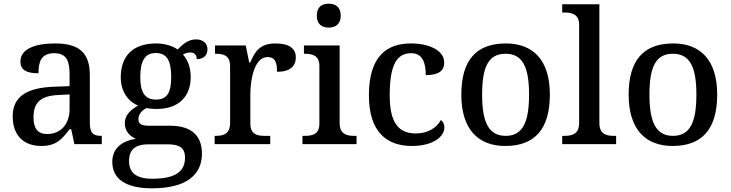

<svg xmlns="http://www.w3.org/2000/svg" viewBox="-20 -783 3969 1043"><path d="M204 10C285 10 316 -26 358 -81H367L384 0H533V-45H530C485 -45 468 -61 468 -117V-375C468 -501 405 -547 278 -547C175 -547 91 -519 91 -449C91 -402 124 -385 189 -385C189 -448 204 -494 274 -494C348 -494 358 -444 358 -373V-315L276 -312C123 -307 49 -257 49 -151C49 -41 115 10 204 10ZM236 -55C185 -55 162 -85 162 -146C162 -222 196 -263 299 -267L358 -270V-191C358 -108 310 -55 236 -55Z M805 240C991 240 1077 168 1077 51C1077 -38 1028 -100 905 -100H790C744 -100 732 -112 732 -136C732 -164 752 -184 776 -196C788 -193 814 -191 830 -191C956 -191 1016 -264 1016 -364C1016 -419 999 -458 974 -487C986 -494 999 -498 1015 -498C1039 -498 1049 -480 1049 -462C1091 -462 1107 -487 1107 -516C1107 -544 1087 -569 1044 -569C1002 -569 969 -540 945 -514C923 -531 878 -547 830 -547C699 -547 636 -477 636 -362C636 -291 672 -233 730 -210C683 -182 658 -154 658 -113C658 -69 688 -41 718 -29C646 -18 590 20 590 96C590 188 661 240 805 240ZM827 -242C766 -242 742 -283 742 -364C742 -449 765 -495 826 -495C888 -495 910 -451 910 -365C910 -282 889 -242 827 -242ZM807 188C712 188 681 149 681 91C681 16 734 1 786 1H889C951 1 985 17 985 73C985 142 943 188 807 188Z M1146 0H1448V-45H1419C1376 -45 1340 -53 1340 -112V-273C1340 -342 1359 -473 1433 -473C1472 -473 1485 -448 1485 -393C1556 -393 1587 -424 1587 -471C1587 -519 1552 -547 1477 -547C1391 -547 1365 -503 1339 -443H1334L1315 -536H1148V-491H1151C1195 -491 1230 -482 1230 -423V-117C1230 -54 1194 -45 1149 -45H1146Z M1766 -633C1801 -633 1831 -651 1831 -698C1831 -746 1801 -763 1766 -763C1729 -763 1701 -746 1701 -698C1701 -651 1729 -633 1766 -633ZM1623 0H1917V-45H1904C1863 -45 1825 -54 1825 -115V-536H1631V-491H1636C1676 -491 1715 -482 1715 -425V-111C1715 -53 1676 -45 1636 -45H1623Z M2217 10C2336 10 2394 -43 2394 -90C2394 -108 2387 -122 2375 -131C2352 -88 2303 -58 2239 -58C2138 -58 2097 -126 2097 -266C2097 -443 2142 -494 2214 -494C2276 -494 2293 -440 2293 -375C2365 -375 2393 -399 2393 -444C2393 -510 2309 -547 2213 -547C2083 -547 1984 -480 1984 -265C1984 -67 2080 10 2217 10Z M2725 10C2884 10 2967 -81 2967 -269C2967 -457 2876 -547 2728 -547C2568 -547 2486 -457 2486 -269C2486 -81 2577 10 2725 10ZM2727 -45C2633 -45 2599 -122 2599 -269C2599 -417 2632 -491 2726 -491C2820 -491 2854 -417 2854 -269C2854 -122 2821 -45 2727 -45Z M3034 0H3327V-45H3315C3274 -45 3236 -54 3236 -115V-760H3034V-715H3047C3086 -715 3126 -706 3126 -649V-115C3126 -54 3087 -45 3047 -45H3034Z M3634 10C3793 10 3876 -81 3876 -269C3876 -457 3785 -547 3637 -547C3477 -547 3395 -457 3395 -269C3395 -81 3486 10 3634 10ZM3636 -45C3542 -45 3508 -122 3508 -269C3508 -417 3541 -491 3635 -491C3729 -491 3763 -417 3763 -269C3763 -122 3730 -45 3636 -45Z"/></svg>

Font: Noto Serif Yezidi Medium
Style: Regular
Weight: 500
Designer: Dalton Maag Ltd
Foundry: Dalton Maag Ltd
Version: Version 1.001